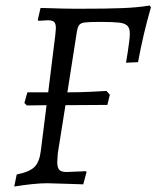

<svg xmlns="http://www.w3.org/2000/svg" viewBox="-20 -669 571 701"><path d="M531 -642Q503 -546 484 -442L440 -440Q447 -479 451 -512Q454 -533 454 -546Q454 -566 445 -575Q436 -584 414.5 -586.5Q393 -589 345 -589Q305 -589 289.5 -587Q274 -585 268.5 -577Q263 -569 260 -549L226 -332H236Q272 -332 314 -334Q356 -336 369 -337L381 -323L372 -286L219 -285L191 -109Q189 -85 189 -78Q189 -57 196.5 -49Q204 -41 223 -41Q231 -41 294 -44L296 -41L284 4L221 2L152 0Q107 0 32 12L41 -32Q87 -41 105.5 -59Q124 -77 129 -118L150 -285L78 -284L69 -293L80 -332H156L182 -542Q184 -560 184 -566Q184 -583 177.5 -589Q171 -595 154 -595L120 -593L118 -597L128 -640Q224 -637 258 -637Q374 -637 430.5 -639.5Q487 -642 527 -649Z"/></svg>

Font: Alegreya SC
Style: Italic
Weight: 400
Italic angle: -7°
Designer: Juan Pablo del Peral
Foundry: Huerta Tipografica
Version: Version 2.007; ttfautohint (v1.6)